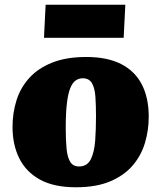

<svg xmlns="http://www.w3.org/2000/svg" viewBox="-20 -775 682 812"><path d="M301 17Q208 17 149 -15.5Q90 -48 61.5 -105.5Q33 -163 33 -238Q33 -298 50 -351.5Q67 -405 104.5 -446Q142 -487 201.5 -510.5Q261 -534 345 -534Q434 -534 492.5 -504Q551 -474 580 -417.5Q609 -361 609 -281Q609 -224 593 -170.5Q577 -117 541 -75Q505 -33 446 -8Q387 17 301 17ZM314 -71Q349 -71 364 -101.5Q379 -132 382.5 -180Q386 -228 386 -282Q386 -329 383.5 -365.5Q381 -402 369 -423Q357 -444 330 -444Q314 -444 300.5 -435Q287 -426 277.5 -403Q268 -380 263 -339Q258 -298 258 -233Q258 -182 261.5 -146Q265 -110 277 -90.5Q289 -71 314 -71ZM173 -755H510L503 -615H166Z"/></svg>

Font: Literata 18pt Black
Style: Italic
Weight: 900
Italic angle: -2°
Designer: Latin by Veronika Burian and Jose Scaglione. Greek by Irene Vlachou. Cyrillic by Vera Evstafieva
Foundry: TypeTogether
Version: Version 3.103;gftools[0.9.29]